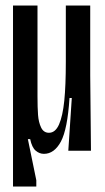

<svg xmlns="http://www.w3.org/2000/svg" viewBox="-20 -548 380 698"><path d="M27.3 -528H116.3V-199.7Q116.3 -156.7 118.3 -130Q120.3 -103.3 129.5 -84.3Q138.7 -65.3 158 -65.3Q181.3 -65.3 194.7 -95.7Q208 -126 213.7 -181.7Q219.3 -237.3 219.3 -323.3V-528H308V-274.3L310.7 0H228.3L241 -191.7H232.7Q225.3 -77.7 201.3 -33.2Q177.3 11.3 139.7 11.3Q123.3 11.3 109.7 -0.3Q96 -12 89.7 -42.3H81.3L112 107.3V130H27.3Z"/></svg>

Font: Bricolage Grotesque 96pt Condensed ExBd
Style: Regular
Weight: 800
Width: 3
Designer: Mathieu Triay
Foundry: Atelier Triay
Version: Version 1.001;Glyphs 3.2 (3207)